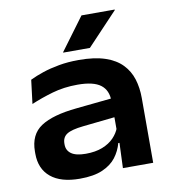

<svg xmlns="http://www.w3.org/2000/svg" viewBox="-80 -759 749 840"><g transform="rotate(-10 295.0 -339.0)"><path d="M400.5 0 405.5 -128 402.5 -145V-276L402 -297.5Q402 -346 370.2 -370Q338.5 -394 268 -394Q207.5 -394 155.8 -379Q104 -364 59.5 -345L72.5 -450.5Q98 -463 130.8 -474Q163.5 -485 203.8 -492.2Q244 -499.5 291.5 -499.5Q361.5 -499.5 408.5 -483.8Q455.5 -468 483.2 -439.2Q511 -410.5 523 -372Q535 -333.5 535 -288V0ZM207.5 13Q123.5 13 78.8 -24Q34 -61 34 -128.5V-138Q34 -213.5 86.5 -248Q139 -282.5 246.5 -293L413.5 -310L419 -227.5L260.5 -210.5Q208.5 -205 187.8 -191.5Q167 -178 167 -150V-146Q167 -119.5 187.8 -104.8Q208.5 -90 252 -90Q294.5 -90 325.8 -102.2Q357 -114.5 376.8 -135Q396.5 -155.5 405 -179.5L425 -111.5H399.5Q390.5 -77.5 369 -49.2Q347.5 -21 308.5 -4Q269.5 13 207.5 13ZM338 -689.5H485.5V-687L349.5 -543H231V-545Z"/></g></svg>

Font: AnekLatin_SemiExpandedSemiBold
Style: Regular
Weight: 600
Width: 6
Designer: Yesha Goshar
Foundry: Ek Type
Version: Version 1.003